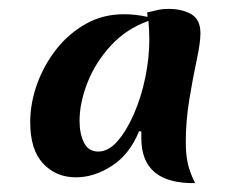

<svg xmlns="http://www.w3.org/2000/svg" viewBox="-20 -841 535 432"><path d="M293 -546Q272 -494 232 -468Q192 -442 151 -442Q106 -442 77 -473Q48 -504 48 -566Q48 -609 63.5 -652Q79 -695 107 -730.5Q135 -766 173.5 -787.5Q212 -809 259 -809Q272 -809 285.5 -807.5Q299 -806 312 -803Q312 -808 311 -813Q324 -816 335 -818.5Q346 -821 359 -821Q390 -821 410.5 -809Q431 -797 431 -766Q431 -745 422.5 -705.5Q414 -666 406 -617.5Q398 -569 398 -521Q398 -494 402.5 -473.5Q407 -453 419 -429Q298 -427 298 -530V-545ZM159 -569Q159 -540 169 -520Q179 -500 201 -500Q224 -500 244.5 -523.5Q265 -547 281.5 -585Q298 -623 307 -667Q316 -711 316 -752Q316 -760 315.5 -770.5Q315 -781 314 -794Q264 -776 229.5 -738.5Q195 -701 177 -655.5Q159 -610 159 -569Z"/></svg>

Font: Merienda SemiBold
Style: Regular
Weight: 600
Designer: Eduardo Rodriguez Tunni
Foundry: Eduardo Rodriguez Tunni
Version: Version 2.001; ttfautohint (v1.8.4.7-5d5b)